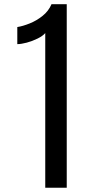

<svg xmlns="http://www.w3.org/2000/svg" viewBox="-20 -879 457 899"><path d="M191.9 0H292.5V-859.4H221.2C212.1 -837.9 198.2 -819.7 179.4 -804.7C160.7 -789.7 140.6 -777.9 119.1 -769.3C97.7 -760.7 78.3 -755 61 -752.4V-672.4C73.1 -672.4 87.9 -674.7 105.5 -679.4C123 -684.2 139.9 -690.5 156 -698.5C172.1 -706.5 184.1 -715 191.9 -724.1Z"/></svg>

Font: Antonio
Style: Regular
Weight: 400
Designer: Vernon Adams
Foundry: Vernon Adams
Version: Version 1.002